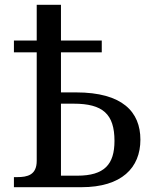

<svg xmlns="http://www.w3.org/2000/svg" viewBox="-20 -780 644 800"><path d="M38 0H319C487 0 565 -81 565 -198C565 -314 490 -395 297 -395H234V-562H404V-611H234V-760H133V-611H38V-562H133V-110C133 -51 95 -42 51 -42H38ZM302 -48H234V-348H287C408 -348 457 -305 457 -193C457 -95 415 -48 302 -48Z"/></svg>

Font: Noto Serif
Style: Regular
Weight: 400
Designer: Monotype Design Team
Foundry: Monotype Imaging Inc.
Version: Version 2.015